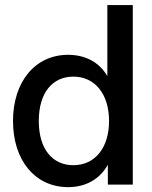

<svg xmlns="http://www.w3.org/2000/svg" viewBox="-20 -748 616 778"><path d="M256.3 10.3C323.7 10.3 381.3 -18.6 416 -78.6H417V0H518.1V-727.5H415V-440.9H414.1C380.9 -498 322.8 -525.9 255.9 -525.9C122.6 -525.9 32.7 -417 32.7 -257.8C32.7 -98.1 122.1 10.3 256.3 10.3ZM277.3 -78.6C194.3 -78.6 137.2 -141.6 137.2 -257.8C137.2 -374.5 194.3 -437.5 277.3 -437.5C365.2 -437.5 421.9 -366.2 421.9 -257.8C421.9 -149.4 365.2 -78.6 277.3 -78.6Z"/></svg>

Font: Inteeer Medium
Style: Regular
Weight: 500
Designer: Rasmus Andersson
Foundry: rsms
Version: Version 4.001;Glyphs 3.4 (3402)